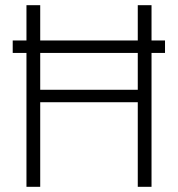

<svg xmlns="http://www.w3.org/2000/svg" viewBox="-20 -720 686 740"><path d="M29 -564H616V-516H29ZM511 -700H564V0H511V-326H135V0H82V-700H135V-374H511Z"/></svg>

Font: Phudu Light
Style: Regular
Weight: 300
Version: Version 1.005;gftools[0.9.23]